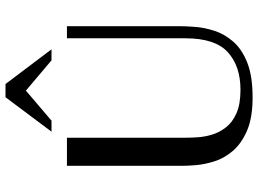

<svg xmlns="http://www.w3.org/2000/svg" viewBox="-140 -785 937 697"><g transform="rotate(-90 328.5 -436.5)"><path d="M323 12Q249 12 202 -8.5Q155 -29 128.5 -60.5Q102 -92 91 -127.5Q80 -163 77.5 -194Q75 -225 75 -243V-662H177V-235Q177 -216 178.5 -189.5Q180 -163 188 -136Q196 -109 214.5 -85Q233 -61 266 -46.5Q299 -32 351 -32Q437 -32 487.5 -78Q538 -124 538 -232V-662H582V-256Q582 -232 579.5 -198Q577 -164 565.5 -127.5Q554 -91 526.5 -59Q499 -27 450 -7.5Q401 12 323 12ZM199 -718 324 -885H372L498 -718H458L348 -811L239 -718Z"/></g></svg>

Font: Belleza
Style: Regular
Weight: 400
Designer: Eduardo Rodriguez Tunni
Foundry: Eduardo Rodriguez Tunni
Version: Version 1.003; ttfautohint (v1.8.4.7-5d5b)